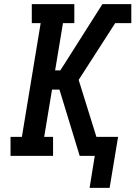

<svg xmlns="http://www.w3.org/2000/svg" viewBox="-20 -755 656 930"><path d="M414 155 439 0H366L268 -321H232L194 -92H237V0H31V-92H86L177 -643H134V-735H340V-643H285L247 -414H272L292 -445L476 -735H616V-643H538L361 -368L447 -92H552L511 155Z"/></svg>

Font: Iosevka Etoile SmBdObl
Style: Regular
Weight: 600
Italic angle: -9°
Designer: Belleve Invis
Foundry: Belleve Invis
Version: Version 15.5.2; ttfautohint (v1.8.4)